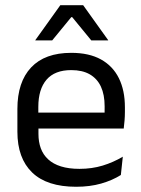

<svg xmlns="http://www.w3.org/2000/svg" viewBox="-20 -703 540 734"><path d="M271 11Q159.5 11 103 -43.5Q46.5 -98 46.5 -199.5V-286.5Q46.5 -389.5 99 -445.2Q151.5 -501 252.5 -501Q320.5 -501 366 -475.8Q411.5 -450.5 434.5 -404Q457.5 -357.5 457.5 -293V-275Q457.5 -259 456.2 -243Q455 -227 453 -211.5H378.5Q379.5 -235.5 379.8 -257Q380 -278.5 380 -296.5Q380 -341 365.8 -371.8Q351.5 -402.5 323.2 -418.8Q295 -435 252.5 -435Q189.5 -435 158 -398.5Q126.5 -362 126.5 -294V-247.5L127 -237.5V-191Q127 -160.5 136 -136Q145 -111.5 164.2 -93.8Q183.5 -76 213.2 -66.8Q243 -57.5 284 -57.5Q331.5 -57.5 372.5 -70Q413.5 -82.5 449.5 -104L442 -34Q409.5 -13.5 366.5 -1.2Q323.5 11 271 11ZM89 -211.5V-272.5H436V-211.5ZM210.5 -683H298L393.5 -549.5V-548.5H329L256 -637.5H252.5L179.5 -548.5H115V-549.5Z"/></svg>

Font: Anek Gurmukhi Medium
Style: Regular
Weight: 400
Version: Version 1.003